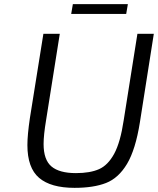

<svg xmlns="http://www.w3.org/2000/svg" viewBox="-20 -899 761 925"><path d="M112 -200Q112 -249 124 -330L189 -736H268L202 -320Q190 -248 190 -205Q190 -129 228 -97Q266 -65 346 -65Q414 -65 457 -84Q500 -103 530 -158Q560 -213 576 -320L642 -736H721L654 -310Q633 -178 592 -109.5Q551 -41 491 -17.5Q431 6 339 6Q225 6 168.5 -42Q112 -90 112 -200ZM331 -879H596L588 -832H323Z"/></svg>

Font: Exo
Style: Italic
Weight: 400
Italic angle: -9°
Designer: Natanael Gama
Foundry: Natanael Gama
Version: Version 1.500; ttfautohint (v1.6)